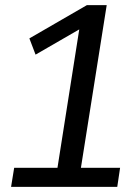

<svg xmlns="http://www.w3.org/2000/svg" viewBox="-20 -725 538 745"><path d="M23 0 35 -74H203L291 -633L324 -632L118 -513L94 -576L317 -705H394L294 -74H446L435 0Z"/></svg>

Font: Nunito Sans 7pt Condensed Medium
Style: Italic
Weight: 500
Width: 3
Italic angle: -9°
Designer: Vernon Adams
Foundry: Vernon Adams
Version: Version 3.101;gftools[0.9.27]